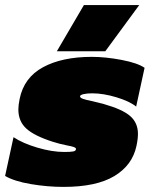

<svg xmlns="http://www.w3.org/2000/svg" viewBox="-46 -718 594 753"><path d="M283 -698H500L367 -517H177ZM-26 -28 7 -180Q43 -156 100.5 -139Q158 -122 206 -122Q230 -122 241 -124Q252 -126 252 -134Q252 -138 244.5 -141Q237 -144 220 -147Q185 -154 161 -162Q89 -185 57.5 -213.5Q26 -242 26 -289Q26 -305 31 -330Q48 -414 123 -454.5Q198 -495 314 -495Q368 -495 431 -483Q494 -471 521 -452L488 -300Q462 -321 410.5 -336.5Q359 -352 316 -352Q296 -352 282.5 -349Q269 -346 268 -341Q267 -335 279 -330.5Q291 -326 317 -321L361 -310Q435 -289 465 -262.5Q495 -236 495 -193Q495 -172 489 -145Q473 -70 402.5 -27.5Q332 15 203 15Q140 15 75 4Q10 -7 -26 -28Z"/></svg>

Font: Prompt Black
Style: Italic
Weight: 900
Italic angle: -12°
Designer: Katatrad Team
Foundry: CadsonDemak
Version: Version 1.001